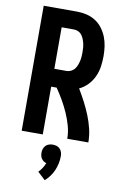

<svg xmlns="http://www.w3.org/2000/svg" viewBox="-106 -794 711 1112"><g transform="rotate(10 250.0 -238.0)"><path d="M182 0H58V-735H254Q283 -735 310.5 -728.5Q338 -722 362 -707Q386 -692 403.5 -669Q421 -646 431.5 -619.5Q442 -593 446 -564.5Q450 -536 450 -508Q450 -477 445.5 -446Q441 -415 428 -386.5Q415 -358 393 -335Q371 -312 343 -299Q364 -264 382.5 -228.5Q401 -193 416 -156Q431 -119 440.5 -79.5Q450 -40 450 0H326Q326 -38 315.5 -75.5Q305 -113 289.5 -148Q274 -183 255 -216Q236 -249 214 -281H182ZM254 -386Q267 -386 279.5 -392Q292 -398 300 -408Q308 -418 313 -430.5Q318 -443 321 -456Q324 -469 325 -482Q326 -495 326 -508Q326 -521 325 -534.5Q324 -548 321 -560.5Q318 -573 313 -585.5Q308 -598 300 -608.5Q292 -619 279.5 -624.5Q267 -630 254 -630H182V-386ZM239 259 194 217Q206 205 215.5 190.5Q225 176 231 160Q222 158 214.5 152.5Q207 147 202 139.5Q197 132 195 123Q193 114 193 105Q193 94 196.5 83Q200 72 208 63.5Q216 55 227.5 51.5Q239 48 250 48Q261 48 272.5 51.5Q284 55 292 63.5Q300 72 303.5 83Q307 94 307 105Q307 127 302.5 148.5Q298 170 289.5 190Q281 210 268 227.5Q255 245 239 259Z"/></g></svg>

Font: Iosevka Term Curly Extrabold
Style: Regular
Weight: 800
Designer: Belleve Invis
Foundry: Belleve Invis
Version: Version 32.3.0